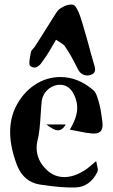

<svg xmlns="http://www.w3.org/2000/svg" viewBox="-20 -842 499 850"><path d="M228 -666Q233.4 -662.1 243.7 -656Q253.9 -649.9 260.3 -644.8Q266.6 -639.6 270 -632.8Q292 -602.1 324.2 -537.1Q338.4 -507.8 368.2 -507.8Q372.1 -507.8 379.9 -509.8Q400.9 -516.1 400.9 -534.2Q400.9 -544.4 395 -562Q379.9 -612.3 373 -641.1Q371.1 -647.9 356.9 -697.8Q342.8 -747.6 334 -772.9Q317.9 -816.4 304.2 -820.8Q301.3 -821.8 294.9 -821.8Q272.9 -821.8 248 -805.2Q240.2 -800.3 234.1 -792.5Q228 -784.7 220.9 -772.7Q213.9 -760.7 210.9 -756.8Q195.8 -731.9 166.7 -686.5Q137.7 -641.1 133.8 -634.8Q133.3 -633.8 125.7 -625.5Q118.2 -617.2 117.2 -612.8Q116.7 -610.4 113.3 -591.8Q109.9 -573.2 109.9 -564.9Q109.9 -553.7 113.8 -549.8Q123.5 -543 132.8 -543Q140.6 -543 148.4 -548.6Q156.2 -554.2 159.9 -558.8Q163.6 -563.5 171.4 -574.7Q172.9 -577.1 173.8 -578.1Q193.4 -604.5 228 -666ZM289.1 -268.1Q301.3 -266.1 323 -261.5Q344.7 -256.8 359.9 -254.4Q375 -252 388.2 -251Q412.6 -249.5 423.3 -258.8Q434.1 -268.1 434.1 -290Q434.1 -299.3 433.1 -304.2Q433.1 -304.7 429 -333.7Q424.8 -362.8 420.9 -377Q420.4 -379.4 417 -391.4Q413.6 -403.3 412.1 -407.7Q410.6 -412.1 407.5 -420.9Q404.3 -429.7 400.4 -434.8Q396.5 -439.9 392.1 -443.8Q325.2 -501 247.1 -501Q185.1 -501 132.3 -465.3Q79.6 -429.7 48.8 -367.2Q24.9 -317.9 24.9 -256.8Q24.9 -190.9 55.2 -110.8Q85 -36.1 157.2 -24.9Q254.4 -9.8 314 -12.2Q345.7 -12.7 371.1 -31.2Q396.5 -49.8 411.1 -81.1Q413.1 -86.9 413.1 -90.8Q413.1 -95.7 409.9 -109.1Q406.7 -122.6 405.8 -128.9Q399.4 -123.5 389.9 -115.5Q380.4 -107.4 375.7 -103.5Q371.1 -99.6 364.7 -94.7Q358.4 -89.8 353 -86.9Q306.6 -58.1 265.1 -58.1Q220.2 -58.1 188 -88.9Q142.1 -131.3 142.1 -189Q142.1 -201.7 145 -214.8Q151.9 -241.2 155 -271.7Q158.2 -302.2 160.4 -339.4Q162.6 -376.5 165 -397Q169.9 -423.8 188.2 -442.1Q206.5 -460.4 232.9 -465.8Q236.8 -466.8 245.1 -466.8Q291 -466.8 312 -413.1Q321.8 -390.1 321.8 -363.8Q321.8 -322.8 289.1 -268.1ZM271 -291H185.1Q218.8 -265.1 235.8 -265.1Q256.8 -265.1 271 -291Z"/></svg>

Font: Sonetni venez
Style: Regular
Weight: 400
Designer: Alja Herlah
Foundry: Type Salon
Version: Version 1.000;hotconv 1.0.109;makeotfexe 2.5.65596